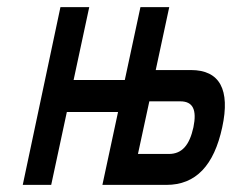

<svg xmlns="http://www.w3.org/2000/svg" viewBox="-20 -520 653 540"><path d="M44 0H124L168 -205H312L268 0H448C531 0 582 -55 605 -162C628 -268 598 -323 517 -323H418L456 -500H375L331 -295H187L231 -500H150ZM368 -87 400 -235H487C523 -235 534 -211 524 -162C513 -112 492 -87 455 -87Z"/></svg>

Font: LT Wave Mono Medium
Style: Italic
Weight: 500
Designer: Daniel Lyons
Version: Version 2.5 (Glyphs App)